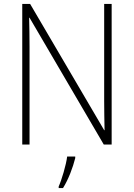

<svg xmlns="http://www.w3.org/2000/svg" viewBox="-20 -734 680 975"><path d="M547 0V-714H509V-221C509 -178 510 -120 511 -73H509L133 -714H93V0H130V-497C130 -553 129 -597 128 -644H130L507 0ZM362 69V61H321C316 103 293 180 278 213V221H300C328 176 350 117 362 69Z"/></svg>

Font: Noto Sans Thai Looped SemiCondensed ExtraLight
Style: Regular
Weight: 200
Width: 4
Designer: Sasikarn Vongin, Ben Mitchell
Foundry: The Fontpad Ltd
Version: Version 1.001